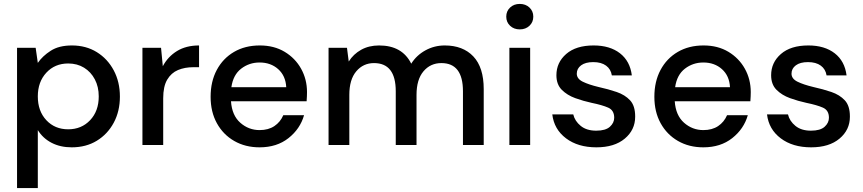

<svg xmlns="http://www.w3.org/2000/svg" viewBox="-20 -740 4407 980"><path d="M67 220V-496H162L173 -419Q197 -454 239 -481Q281 -508 347 -508Q419 -508 474 -474Q529 -440 560.5 -381Q592 -322 592 -247Q592 -172 560.5 -113.5Q529 -55 474 -21.5Q419 12 346 12Q288 12 243.5 -11Q199 -34 173 -76V220ZM328 -80Q396 -80 440 -126.5Q484 -173 484 -248Q484 -297 464 -335Q444 -373 409 -394.5Q374 -416 328 -416Q260 -416 216.5 -369Q173 -322 173 -248Q173 -173 216.5 -126.5Q260 -80 328 -80Z M707 0V-496H802L811 -402Q837 -451 883.5 -479.5Q930 -508 996 -508V-397H967Q923 -397 888.5 -382.5Q854 -368 833.5 -333.5Q813 -299 813 -238V0Z M1305 12Q1232 12 1175.5 -20.5Q1119 -53 1087 -111Q1055 -169 1055 -246Q1055 -324 1086.5 -383Q1118 -442 1174.5 -475Q1231 -508 1306 -508Q1379 -508 1433 -475.5Q1487 -443 1517 -389Q1547 -335 1547 -270Q1547 -260 1546.5 -248.5Q1546 -237 1545 -223H1159Q1164 -151 1206.5 -113.5Q1249 -76 1305 -76Q1350 -76 1380.5 -96.5Q1411 -117 1426 -152H1532Q1512 -82 1452.5 -35Q1393 12 1305 12ZM1305 -421Q1252 -421 1211 -389.5Q1170 -358 1161 -295H1441Q1438 -353 1400 -387Q1362 -421 1305 -421Z M1657 0V-496H1751L1760 -426Q1784 -464 1823.5 -486Q1863 -508 1915 -508Q2033 -508 2079 -415Q2106 -458 2151.5 -483Q2197 -508 2250 -508Q2343 -508 2396 -452Q2449 -396 2449 -285V0H2343V-274Q2343 -418 2233 -418Q2177 -418 2141.5 -376Q2106 -334 2106 -256V0H2000V-274Q2000 -418 1889 -418Q1834 -418 1798.5 -376Q1763 -334 1763 -256V0Z M2633 -590Q2603 -590 2583.5 -608.5Q2564 -627 2564 -655Q2564 -683 2583.5 -701.5Q2603 -720 2633 -720Q2663 -720 2682.5 -701.5Q2702 -683 2702 -655Q2702 -627 2682.5 -608.5Q2663 -590 2633 -590ZM2580 0V-496H2686V0Z M3024 12Q2930 12 2869 -34Q2808 -80 2799 -156H2906Q2914 -122 2944 -97.5Q2974 -73 3023 -73Q3071 -73 3093 -93Q3115 -113 3115 -139Q3115 -177 3084.5 -190.5Q3054 -204 3000 -215Q2958 -224 2916.5 -239Q2875 -254 2847.5 -281.5Q2820 -309 2820 -356Q2820 -421 2870 -464.5Q2920 -508 3010 -508Q3093 -508 3144.5 -468Q3196 -428 3205 -355H3103Q3098 -387 3073.5 -405Q3049 -423 3008 -423Q2968 -423 2946 -406.5Q2924 -390 2924 -364Q2924 -338 2954.5 -323Q2985 -308 3035 -296Q3085 -285 3127.5 -270.5Q3170 -256 3196 -228Q3222 -200 3222 -146Q3222 -145 3222 -144Q3222 -77 3169 -32.5Q3116 12 3024 12Z M3570 12Q3497 12 3440.5 -20.5Q3384 -53 3352 -111Q3320 -169 3320 -246Q3320 -324 3351.5 -383Q3383 -442 3439.5 -475Q3496 -508 3571 -508Q3644 -508 3698 -475.5Q3752 -443 3782 -389Q3812 -335 3812 -270Q3812 -260 3811.5 -248.5Q3811 -237 3810 -223H3424Q3429 -151 3471.5 -113.5Q3514 -76 3570 -76Q3615 -76 3645.5 -96.5Q3676 -117 3691 -152H3797Q3777 -82 3717.5 -35Q3658 12 3570 12ZM3570 -421Q3517 -421 3476 -389.5Q3435 -358 3426 -295H3706Q3703 -353 3665 -387Q3627 -421 3570 -421Z M4120 12Q4026 12 3965 -34Q3904 -80 3895 -156H4002Q4010 -122 4040 -97.5Q4070 -73 4119 -73Q4167 -73 4189 -93Q4211 -113 4211 -139Q4211 -177 4180.5 -190.5Q4150 -204 4096 -215Q4054 -224 4012.5 -239Q3971 -254 3943.5 -281.5Q3916 -309 3916 -356Q3916 -421 3966 -464.5Q4016 -508 4106 -508Q4189 -508 4240.5 -468Q4292 -428 4301 -355H4199Q4194 -387 4169.5 -405Q4145 -423 4104 -423Q4064 -423 4042 -406.5Q4020 -390 4020 -364Q4020 -338 4050.5 -323Q4081 -308 4131 -296Q4181 -285 4223.5 -270.5Q4266 -256 4292 -228Q4318 -200 4318 -146Q4318 -145 4318 -144Q4318 -77 4265 -32.5Q4212 12 4120 12Z"/></svg>

Font: Firefly Display Medium
Style: Regular
Weight: 500
Designer: Colophon Foundry, Jonny Pinhorn
Foundry: Colophon Foundry
Version: Version 1.200; ttfautohint (v1.8.3)